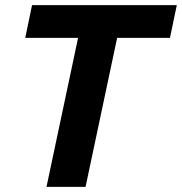

<svg xmlns="http://www.w3.org/2000/svg" viewBox="-20 -730 711 750"><path d="M161.6 0 285 -582.2H78.6L105.2 -710H670.6L644 -582.2H437.6L314.2 0Z"/></svg>

Font: Geist
Style: Italic
Weight: 400
Italic angle: -12°
Designer: Basement.studio, Andrés Briganti, Mateo Zaragoza
Foundry: Basement.studio, Vercel, Andrés Briganti, Guido Ferreyra, Mateo Zaragoza
Version: Version 1.500